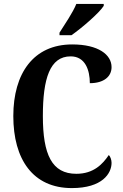

<svg xmlns="http://www.w3.org/2000/svg" viewBox="-20 -951 626 981"><path d="M284 -784V-771H345C401 -810 488 -886 510 -921V-931H370C352 -886 311 -827 284 -784ZM347 10C503 10 550 -65 550 -119C550 -134 544 -151 536 -159C505 -113 459 -63 370 -63C245 -63 199 -161 199 -358C199 -550 235 -663 341 -663C416 -663 439 -592 439 -526C512 -526 550 -561 550 -608C550 -672 482 -724 349 -724C151 -724 48 -576 48 -358C48 -137 148 10 347 10Z"/></svg>

Font: Noto Serif Tamil Condensed
Style: Bold Italic
Weight: 700
Width: 3
Italic angle: -12°
Designer: Indian Type Foundry, Tom Grace, and the Monotype Design Team
Foundry: Monotype Imaging Inc.
Version: Version 2.003